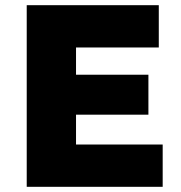

<svg xmlns="http://www.w3.org/2000/svg" viewBox="-20 -720 699 740"><path d="M83 0V-700H592V-537H273V-432H552V-278H273V-163H607V0Z"/></svg>

Font: Mach ExtraBold
Style: Regular
Weight: 800
Version: Version 1.002